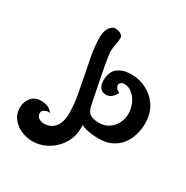

<svg xmlns="http://www.w3.org/2000/svg" viewBox="-177 -833 1052 1084"><g transform="rotate(30 349.0 -291.0)"><path d="M476 -505Q519 -505 556 -490Q593 -475 621 -449Q649 -423 665 -386.5Q681 -350 681 -307Q681 -264 669.5 -226Q658 -188 635 -159.5Q612 -131 577.5 -114.5Q543 -98 496 -98Q467 -98 436.5 -102.5Q406 -107 379 -119Q380 -114 380 -108Q380 -102 380 -97Q380 -56 363.5 -20Q347 16 319.5 43Q292 70 255.5 86Q219 102 179 102Q151 102 123.5 93.5Q96 85 73.5 68.5Q51 52 37 28Q23 4 23 -27Q23 -65 45.5 -93Q68 -121 108 -121Q133 -121 152 -113.5Q171 -106 186 -86L176 -87Q163 -87 149.5 -79.5Q136 -72 136 -57Q136 -37 151 -27Q166 -17 184 -17Q210 -17 228.5 -26.5Q247 -36 258.5 -52.5Q270 -69 275.5 -90Q281 -111 281 -135Q281 -194 270.5 -252.5Q260 -311 248 -369Q236 -427 225.5 -485.5Q215 -544 215 -603Q215 -627 225.5 -650Q236 -673 259 -684H267Q274 -684 283 -682.5Q292 -681 300 -677Q308 -673 313.5 -667Q319 -661 319 -652Q319 -629 313.5 -606Q308 -583 308 -559Q308 -548 311.5 -524.5Q315 -501 320.5 -471Q326 -441 332.5 -407.5Q339 -374 345.5 -343Q352 -312 357 -286Q362 -260 365 -246Q372 -205 392 -190.5Q412 -176 454 -176Q480 -176 502 -186.5Q524 -197 539.5 -215Q555 -233 563.5 -256Q572 -279 572 -304Q572 -325 565 -348.5Q558 -372 544.5 -392Q531 -412 511.5 -425Q492 -438 468 -438Q457 -438 448 -432.5Q439 -427 439 -414Q439 -402 448 -392.5Q457 -383 468 -380Q460 -361 444 -347Q428 -333 407 -333Q380 -333 367.5 -351.5Q355 -370 355 -395Q355 -453 388 -479Q421 -505 476 -505Z"/></g></svg>

Font: Gloria
Style: Regular
Weight: 400
Designer: Peter Wiegel
Foundry: Peter Wiegel
Version: Version 1.000